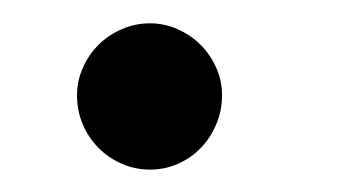

<svg xmlns="http://www.w3.org/2000/svg" viewBox="-20 -143 296 168"><path d="M111.3 5.4Q98.1 5.4 86.4 0.2Q74.7 -4.9 65.9 -13.9Q57.1 -22.9 52.2 -34.7Q47.4 -46.4 47.4 -59.6Q47.4 -72.3 52.5 -83.7Q57.6 -95.2 66.2 -103.8Q74.7 -112.3 86.4 -117.4Q98.1 -122.6 111.3 -122.6Q124 -122.6 135.5 -117.4Q147 -112.3 155.5 -103.8Q164.1 -95.2 169.2 -83.7Q174.3 -72.3 174.3 -59.6Q174.3 -46.4 169.4 -34.7Q164.6 -22.9 156 -13.9Q147.5 -4.9 136 0.2Q124.5 5.4 111.3 5.4Z"/></svg>

Font: Twentytwelve Slab
Style: TwentytwelveSlab
Weight: 700
Designer: Domenico Catapano
Version: Version 1.00 2012